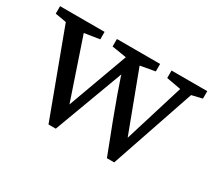

<svg xmlns="http://www.w3.org/2000/svg" viewBox="-96 -661 956 852"><g transform="rotate(30 382.0 -235.0)"><path d="M395.9 -419.2 290.9 -436.2V-474.5H512.3V-436.2L417.2 -419.2ZM119.4 -419.2H97.5L-0.4 -436.2V-474.5H227.7V-436.2ZM683.1 -419.4H663.2L570.8 -436.2V-474.5H753.8V-436.2ZM383.9 -474.5H417.6L563.7 -85.9L541.4 -86.5L660.9 -474.5H717.7L554.2 5.8H516.9Q481.2 -86.6 456.8 -150.9Q432.4 -215.3 416.4 -260.3Q400.5 -305.3 389.5 -338.3Q378.6 -371.3 369.8 -401.1L406.2 -401.5L254.9 5.8H217.6L38.8 -474.5H133L264.5 -85.9L242.4 -86.5Z"/></g></svg>

Font: Adobe Variable Font Prototype
Style: Regular
Weight: 389
Designer: Frank Grießhammer
Foundry: Adobe
Version: Version 1.004;hotconv 1.0.113;makeotfexe 2.5.65598